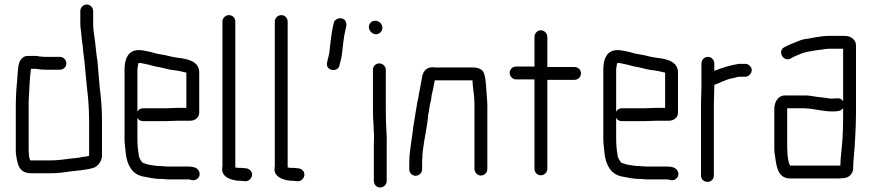

<svg xmlns="http://www.w3.org/2000/svg" viewBox="-20 -757 3863 851"><path d="M245 -505H182C176 -505 170 -505 164 -506C151 -506 142 -511 129 -509H101C83 -509 69 -492 65 -478C58 -455 59 -429 56 -400C52 -360 50 -327 50 -282V-93C50 -86 50 -80 51 -73C58 -24 65 11 121 11H201C217 11 239 10 254 8L275 5C316 -1 355 -2 391 -12C412 -17 432 -42 432 -67V-226C432 -275 428 -324 422 -369C419 -409 415 -448 412 -486C406 -519 404 -557 399 -590C396 -611 393 -628 393 -651V-708C393 -723 380 -737 365 -737C349 -737 336 -724 336 -708V-652C336 -643 337 -634 338 -626C341 -607 342 -581 345 -564C348 -550 348 -527 351 -512L355 -478C360 -424 365 -370 371 -316C373 -285 375 -257 375 -226V-68C375 -64 348 -62 344 -61L329 -58C317 -56 306 -56 292 -54C263 -50 234 -46 201 -46H114C110 -55 108 -66 108 -78C107 -83 107 -88 107 -93V-282C107 -299 107 -313 108 -326C111 -368 111 -411 117 -449C117 -450 117 -451 118 -452H138C149 -450 168 -448 182 -448H245C261 -448 274 -460 274 -476C274 -492 261 -505 245 -505Z M594 -478H595C608 -478 613 -475 626 -473C641 -471 661 -463 677 -461C698 -458 721 -450 741 -447L759 -445L776 -442C785 -440 798 -437 806 -435V-279H771C758 -279 723 -277 709 -277H614C603 -277 594 -272 589 -262V-449C589 -455 592 -472 594 -478ZM771 -222H824C844 -222 863 -236 863 -257V-440C859 -482 823 -492 784 -499L767 -501C761 -502 755 -503 750 -504L735 -507C721 -511 702 -515 687 -517C671 -519 653 -526 637 -529C622 -531 613 -535 595 -535C548 -535 532 -496 532 -449V-142C532 -130 533 -119 534 -109C537 -80 538 -63 545 -41C557 -8 573 14 608 24C632 28 660 36 690 36H701C708 37 714 38 720 38H812C819 38 824 39 829 41C854 47 874 22 861 0C853 -15 834 -19 812 -19H720C710 -19 700 -21 690 -21C670 -21 657 -25 640 -27C629 -29 623 -33 613 -35C606 -42 595 -57 595 -72C591 -93 589 -117 589 -142V-235C594 -225 603 -220 614 -220H709C723 -220 757 -222 771 -222Z M966 -661V-24C966 -21 966 -17 965 -14C960 25 998 40 1034 44C1041 44 1048 44 1055 45L1066 46C1082 48 1095 34 1097 20C1099 3 1086 -9 1071 -11L1060 -12C1052 -13 1044 -13 1037 -13C1032 -13 1028 -14 1023 -15V-661C1023 -677 1011 -690 995 -690C979 -690 966 -677 966 -661Z M1198 -661V-24C1198 -21 1198 -17 1197 -14C1192 25 1230 40 1266 44C1273 44 1280 44 1287 45L1298 46C1314 48 1327 34 1329 20C1331 3 1318 -9 1303 -11L1292 -12C1284 -13 1276 -13 1269 -13C1264 -13 1260 -14 1255 -15V-661C1255 -677 1243 -690 1227 -690C1211 -690 1198 -677 1198 -661Z M1485 -469C1489 -484 1494 -502 1496 -520C1500 -551 1503 -593 1511 -624L1515 -643C1516 -650 1515 -657 1511 -664C1499 -685 1462 -677 1459 -654L1455 -636C1448 -604 1444 -560 1440 -526C1438 -509 1432 -496 1430 -480C1420 -442 1481 -434 1485 -469Z M1633 -448V-265C1633 -217 1640 -170 1637 -122V45C1637 61 1649 74 1665 74C1681 74 1694 61 1694 45V-122C1695 -137 1694 -153 1693 -169C1691 -199 1690 -235 1690 -265V-448C1690 -463 1676 -476 1661 -476C1645 -476 1633 -463 1633 -448ZM1615 -637C1615 -620 1631 -605 1647 -605C1662 -605 1675 -619 1675 -634C1675 -651 1660 -665 1643 -665C1627 -665 1615 -653 1615 -637Z M1851 -7V-34C1851 -39 1851 -47 1852 -59C1852 -69 1853 -79 1854 -88C1860 -141 1874 -196 1878 -249C1880 -259 1882 -269 1883 -278C1885 -296 1890 -306 1892 -323C1892 -328 1893 -334 1894 -339C1900 -360 1903 -381 1907 -401H2074C2075 -393 2075 -384 2076 -375C2079 -350 2083 -321 2083 -292V-8C2083 7 2096 21 2111 21C2127 21 2140 8 2140 -8V-292C2140 -303 2139 -314 2138 -325C2135 -361 2135 -399 2126 -430C2120 -450 2101 -458 2075 -458H1918C1911 -458 1905 -458 1898 -459C1867 -459 1854 -438 1850 -412C1850 -409 1849 -405 1848 -400C1846 -386 1844 -381 1842 -367L1839 -352C1837 -344 1836 -336 1835 -329L1832 -314C1830 -307 1828 -298 1827 -287C1821 -256 1818 -227 1812 -196C1807 -143 1794 -92 1794 -34V-7C1794 9 1806 22 1822 22C1838 22 1851 9 1851 -7Z M2349 -594V-462H2267C2252 -462 2239 -450 2239 -434C2239 -419 2252 -405 2267 -405H2349V-8C2349 7 2361 20 2377 20C2392 20 2406 7 2406 -8V-403H2526C2542 -403 2555 -416 2555 -432C2555 -448 2542 -460 2526 -460H2406V-594C2406 -609 2392 -623 2377 -623C2362 -623 2349 -609 2349 -594Z M2716 -478H2717C2730 -478 2735 -475 2748 -473C2763 -471 2783 -463 2799 -461C2820 -458 2843 -450 2863 -447L2881 -445L2898 -442C2907 -440 2920 -437 2928 -435V-279H2893C2880 -279 2845 -277 2831 -277H2736C2725 -277 2716 -272 2711 -262V-449C2711 -455 2714 -472 2716 -478ZM2893 -222H2946C2966 -222 2985 -236 2985 -257V-440C2981 -482 2945 -492 2906 -499L2889 -501C2883 -502 2877 -503 2872 -504L2857 -507C2843 -511 2824 -515 2809 -517C2793 -519 2775 -526 2759 -529C2744 -531 2735 -535 2717 -535C2670 -535 2654 -496 2654 -449V-142C2654 -130 2655 -119 2656 -109C2659 -80 2660 -63 2667 -41C2679 -8 2695 14 2730 24C2754 28 2782 36 2812 36H2823C2830 37 2836 38 2842 38H2934C2941 38 2946 39 2951 41C2976 47 2996 22 2983 0C2975 -15 2956 -19 2934 -19H2842C2832 -19 2822 -21 2812 -21C2792 -21 2779 -25 2762 -27C2751 -29 2745 -33 2735 -35C2728 -42 2717 -57 2717 -72C2713 -93 2711 -117 2711 -142V-235C2716 -225 2725 -220 2736 -220H2831C2845 -220 2879 -222 2893 -222Z M3089 -476V-374C3089 -350 3087 -319 3087 -294V21C3087 38 3100 49 3116 49C3132 49 3144 37 3144 21V-295C3144 -320 3146 -351 3146 -374V-381C3170 -389 3198 -405 3225 -410C3235 -411 3248 -417 3258 -417H3284C3298 -417 3312 -432 3312 -446C3312 -461 3298 -474 3284 -474H3255C3216 -468 3179 -456 3146 -443V-476C3146 -491 3133 -505 3118 -505C3102 -505 3089 -492 3089 -476Z M3717 -278V-253C3717 -204 3716 -148 3711 -104C3709 -79 3705 -53 3705 -27V-24C3701 -23 3697 -23 3693 -23H3483C3482 -23 3482 -23 3481 -24C3474 -38 3470 -66 3470 -84C3470 -89 3469 -95 3469 -101V-277H3544C3549 -277 3555 -277 3560 -276L3579 -274C3608 -270 3637 -263 3668 -263C3691 -263 3707 -264 3717 -278ZM3668 -320C3663 -320 3659 -320 3654 -321C3634 -325 3607 -326 3586 -330L3567 -333C3559 -334 3551 -334 3544 -334H3458C3430 -334 3412 -306 3412 -274V-101C3412 -94 3412 -87 3413 -80C3421 -27 3423 34 3483 34H3693C3708 34 3715 33 3729 31C3745 27 3761 11 3761 -8C3762 -15 3762 -21 3762 -27C3762 -32 3762 -38 3763 -45L3765 -71C3768 -95 3768 -110 3770 -140C3772 -173 3774 -217 3774 -252V-556C3774 -581 3751 -598 3724 -598H3654C3633 -598 3615 -595 3596 -592C3577 -589 3562 -585 3543 -583C3528 -580 3513 -572 3499 -567C3482 -561 3470 -555 3455 -547C3432 -534 3442 -501 3464 -495C3481 -491 3490 -503 3502 -507C3519 -514 3537 -523 3556 -527L3604 -535L3622 -537C3633 -539 3643 -541 3654 -541H3717V-308C3705 -327 3691 -320 3668 -320Z"/></svg>

Font: Electronic
Style: Regular
Weight: 400
Version: Version 1.011